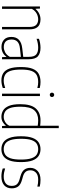

<svg xmlns="http://www.w3.org/2000/svg" viewBox="919 -1767 857 2735"><g transform="rotate(90 1347.5 -399.5)"><path d="M72 0V-540H102L105 -478H109Q137 -511 175 -529.5Q213 -548 257 -548Q297 -548 329 -533.5Q361 -519 379.5 -484Q398 -449 398 -388V0H364V-387Q364 -460 334 -487.5Q304 -515 255 -515Q232 -515 204.5 -506.8Q177 -498.5 150.8 -478.8Q124.5 -459 106 -425V0Z M648 8Q585 8 545.5 -28Q506 -64 506 -133Q506 -270.5 670 -288L790 -302V-378Q790 -459 756 -487Q722 -515 659 -515Q633 -515 600 -509.5Q567 -504 533 -492V-526Q560 -536.5 595 -542.2Q630 -548 660 -548Q739 -548 781.5 -511Q824 -474 824 -377V0H794L791 -61H787Q762.5 -26.5 726.8 -9.2Q691 8 648 8ZM543 -137Q543 -79.5 571.2 -52.2Q599.5 -25 651 -25Q685.5 -25 723.2 -43.2Q761 -61.5 790 -111V-268.5L669 -255Q604 -248.5 573.5 -219Q543 -189.5 543 -137Z M1125 9Q1064 9 1021.5 -17.8Q979 -44.5 957 -105.5Q935 -166.5 935 -270Q935 -373.5 959.2 -434.5Q983.5 -495.5 1031 -521.8Q1078.5 -548 1148 -548Q1167.5 -548 1190 -545.5Q1212.5 -543 1234 -537V-503Q1209.5 -510 1187 -512.5Q1164.5 -515 1150 -515Q1089.5 -515 1049.8 -493.8Q1010 -472.5 990.5 -419.5Q971 -366.5 971 -272Q971 -176.5 988.8 -122.5Q1006.5 -68.5 1041.8 -46.2Q1077 -24 1129 -24Q1151 -24 1176.8 -29Q1202.5 -34 1234 -45V-11Q1178.5 9 1125 9Z M1314 0V-540H1348V0ZM1331 -680Q1317.5 -680 1308.8 -688.5Q1300 -697 1300 -711Q1300 -725.5 1308.8 -734.2Q1317.5 -743 1331 -743Q1344.5 -743 1353.2 -734.2Q1362 -725.5 1362 -711Q1362 -697 1353.2 -688.5Q1344.5 -680 1331 -680Z M1643 9Q1595 9 1554.2 -14.8Q1513.5 -38.5 1488.8 -96.8Q1464 -155 1464 -259Q1464 -411.5 1524.2 -479.8Q1584.5 -548 1694 -548Q1712 -548 1732.5 -546.8Q1753 -545.5 1771 -543V-808H1805V0H1775L1772 -53H1768Q1750 -28.5 1718 -9.8Q1686 9 1643 9ZM1644 -24Q1681 -24 1716.2 -44.2Q1751.5 -64.5 1771 -104V-508Q1756 -511 1734 -513Q1712 -515 1693 -515Q1600 -515 1550 -457.8Q1500 -400.5 1500 -263Q1500 -165.5 1519.2 -114Q1538.5 -62.5 1571.2 -43.2Q1604 -24 1644 -24Z M2105 9Q2050 9 2008.5 -18.2Q1967 -45.5 1944 -106.8Q1921 -168 1921 -270Q1921 -372 1943.8 -433Q1966.5 -494 2007.8 -521Q2049 -548 2105 -548Q2160 -548 2201.5 -521Q2243 -494 2266 -433Q2289 -372 2289 -270Q2289 -168 2266.2 -106.8Q2243.5 -45.5 2202.2 -18.2Q2161 9 2105 9ZM2105 -24Q2150 -24 2183.2 -45.8Q2216.5 -67.5 2234.8 -120.8Q2253 -174 2253 -268Q2253 -364 2234.8 -417.8Q2216.5 -471.5 2183.2 -493.2Q2150 -515 2105 -515Q2060 -515 2026.8 -493.5Q1993.5 -472 1975.2 -419Q1957 -366 1957 -272Q1957 -176 1975.2 -122Q1993.5 -68 2026.8 -46Q2060 -24 2105 -24Z M2493 9Q2463 9 2434.8 4Q2406.5 -1 2380 -10V-44Q2443 -24 2493 -24Q2557.5 -24 2592.8 -53.2Q2628 -82.5 2628 -137Q2628 -186.5 2604.8 -211.5Q2581.5 -236.5 2537 -249L2491 -262Q2423.5 -281.5 2397.2 -316.5Q2371 -351.5 2371 -403Q2371 -465.5 2415.2 -506.8Q2459.5 -548 2541 -548Q2569 -548 2592.2 -545.2Q2615.5 -542.5 2638 -537V-503Q2611 -510 2588.8 -512.5Q2566.5 -515 2541 -515Q2472 -515 2439 -483Q2406 -451 2406 -405Q2406 -361.5 2427.5 -336.2Q2449 -311 2494 -298L2540 -285Q2612 -265 2637.5 -228.2Q2663 -191.5 2663 -139Q2663 -69.5 2618.5 -30.2Q2574 9 2493 9Z"/></g></svg>

Font: Encode Sans Condensed Thin
Style: Regular
Weight: 100
Width: 3
Designer: Multiple Designers
Foundry: Impallari Type
Version: Version 3.000; ttfautohint (v1.8.3) -l 8 -r 50 -G 200 -x 14 